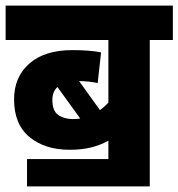

<svg xmlns="http://www.w3.org/2000/svg" viewBox="-20 -642 634 682"><path d="M76 -77H365V-142Q335 -126 302.5 -118Q270 -110 227 -110Q140 -110 85 -155Q30 -200 30 -289Q30 -369 84.5 -416.5Q139 -464 237 -464Q268 -464 293.5 -462Q319 -460 339 -456L327 -347Q313 -350 296 -352Q279 -354 261 -354L335 -251Q351 -262 365 -278V-500H0V-622H594V-500H512V20H76ZM166 -287Q166 -248 187 -233.5Q208 -219 240 -219Q253 -219 265 -221L184 -333Q166 -316 166 -287Z"/></svg>

Font: Noto Sans Devanagari UI SemiCondensed ExtraBold
Style: Regular
Weight: 800
Width: 4
Designer: Jelle Bosma - Monotype Design Team
Foundry: Monotype Imaging Inc.
Version: Version 2.004; ttfautohint (v1.8.4.7-5d5b)